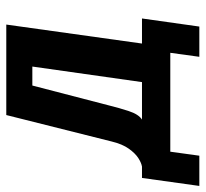

<svg xmlns="http://www.w3.org/2000/svg" viewBox="-74 -494 648 605"><g transform="rotate(-90 249.5 -191.0)"><path d="M-33.4 113.6 -8.2 -67.1H27.5Q39.4 -69.1 54.3 -78.6Q69.3 -88.2 83.9 -108.6Q98.5 -129 106.6 -162.5L190 -494.7H475.1L415.3 -67.1H494.3L468.8 113.6H373.5L386.1 22.1H74.5L61.9 113.6ZM175.7 -67.1H293.8L342.8 -412.6H283L219.8 -169.2Q212.7 -140 202.5 -108.8Q192.3 -77.6 175.7 -67.1Z"/></g></svg>

Font: Alumni Sans SC Thin
Style: Italic
Weight: 100
Italic angle: -8°
Designer: Robert E. Leuschke
Foundry: Robert E. Leuschke
Version: Version 1.016